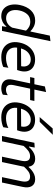

<svg xmlns="http://www.w3.org/2000/svg" viewBox="1036 -1854 829 2940"><g transform="rotate(90 1450.0 -383.5)"><path d="M228 11Q154.5 11 111 -28.8Q67.5 -68.5 53.8 -133.5Q40 -198.5 56 -273.5Q78.5 -381 140.2 -444.5Q202 -508 292.5 -508Q344.5 -508 386.8 -487.2Q429 -466.5 454 -437H462.5L474.5 -494Q487.5 -555.5 500.2 -615.2Q513 -675 525 -732L610 -742Q597 -681.5 584.2 -620.5Q571.5 -559.5 557.5 -494L499 -219Q486 -156.5 475.2 -106Q464.5 -55.5 452.5 0H380.5L391 -66.5H383.5Q350.5 -26 310 -7.5Q269.5 11 228 11ZM261 -63Q300.5 -63 338 -85.2Q375.5 -107.5 402.5 -155.5L448.5 -368Q423.5 -397 390 -415Q356.5 -433 311.5 -433Q238.5 -433 196.5 -385.5Q154.5 -338 140 -266.5Q128 -211.5 137 -165.2Q146 -119 176.8 -91Q207.5 -63 261 -63Z M853.5 11Q770 11 714 -24.2Q658 -59.5 636 -123Q614 -186.5 632 -271.5Q647 -343 683.5 -396Q720 -449 773 -478Q826 -507 890.5 -507Q961.5 -507 1006 -477.8Q1050.5 -448.5 1066.2 -398.5Q1082 -348.5 1067.5 -286Q1064.5 -272.5 1060 -258Q1055.5 -243.5 1051.5 -231.5H708.5Q699 -152 742.2 -106.8Q785.5 -61.5 868 -61.5Q904.5 -61.5 944.8 -70.8Q985 -80 1017 -98L1005.5 -20.5Q987 -9.5 944.8 0.8Q902.5 11 853.5 11ZM891 -440.5Q836.5 -440.5 790 -404Q743.5 -367.5 721 -291L993 -293.5L993.5 -295Q1007 -357.5 979.5 -399Q952 -440.5 891 -440.5Z M1333 11Q1256.5 11 1218.8 -34.2Q1181 -79.5 1199.5 -166.5Q1215 -240 1229 -305Q1243 -370 1255.5 -430.5H1160L1174 -496H1269.5Q1278.5 -539 1286.8 -577.2Q1295 -615.5 1303.5 -657L1389 -675Q1378.5 -625.5 1370 -585.2Q1361.5 -545 1351 -496H1525.5L1511.5 -430.5H1337L1283.5 -179Q1270.5 -117 1290.2 -89Q1310 -61 1355 -61Q1374 -61 1395.5 -67.8Q1417 -74.5 1437 -89L1429.5 -13.5Q1415 -4 1387.5 3.5Q1360 11 1333 11Z M1776 11Q1692.5 11 1636.5 -24.2Q1580.5 -59.5 1558.5 -123Q1536.5 -186.5 1554.5 -271.5Q1569.5 -343 1606 -396Q1642.5 -449 1695.5 -478Q1748.5 -507 1813 -507Q1884 -507 1928.5 -477.8Q1973 -448.5 1988.8 -398.5Q2004.5 -348.5 1990 -286Q1987 -272.5 1982.5 -258Q1978 -243.5 1974 -231.5H1631Q1621.5 -152 1664.8 -106.8Q1708 -61.5 1790.5 -61.5Q1827 -61.5 1867.2 -70.8Q1907.5 -80 1939.5 -98L1928 -20.5Q1909.5 -9.5 1867.2 0.8Q1825 11 1776 11ZM1813.5 -440.5Q1759 -440.5 1712.5 -404Q1666 -367.5 1643.5 -291L1915.5 -293.5L1916 -295Q1929.5 -357.5 1902 -399Q1874.5 -440.5 1813.5 -440.5ZM1772.5 -577Q1817 -628 1860 -677Q1903 -726 1946 -776L2043.5 -778Q1993 -727 1943.8 -677.2Q1894.5 -627.5 1846 -578Z M2061 0Q2072.5 -55.5 2083.5 -106.8Q2094.5 -158 2107.5 -219L2118 -269Q2128 -317 2140.2 -375.2Q2152.5 -433.5 2166 -496L2239 -501L2223 -413H2231.5Q2249 -434.5 2275.8 -456.5Q2302.5 -478.5 2336.8 -493.2Q2371 -508 2410 -508Q2516 -508 2531.5 -409H2539.5Q2559 -432.5 2587 -455.2Q2615 -478 2649.5 -493Q2684 -508 2723 -508Q2798 -508 2829.5 -456Q2861 -404 2841 -314.5Q2836.5 -293.5 2831.8 -270.5Q2827 -247.5 2821 -219Q2807.5 -157 2796.8 -106.2Q2786 -55.5 2774.5 0H2692Q2703.5 -55.5 2714 -106Q2724.5 -156.5 2737 -215.5L2754.5 -297Q2767.5 -360 2751.8 -395Q2736 -430 2684.5 -430Q2639.5 -430 2603 -402.5Q2566.5 -375 2532 -336.5Q2530.5 -326 2528 -314.5Q2519.5 -275 2507.5 -219Q2494.5 -158 2483.8 -106.5Q2473 -55 2461 0H2378.5Q2390 -55.5 2400.8 -106.2Q2411.5 -157 2423.5 -215.5L2441 -297Q2454.5 -360 2438.5 -395Q2422.5 -430 2371.5 -430Q2324.5 -430 2287 -401.2Q2249.5 -372.5 2214 -331L2189.5 -216Q2177 -157 2166 -106Q2155 -55 2143.5 0Z"/></g></svg>

Font: Commissioner
Style: Italic
Weight: 400
Italic angle: -12°
Designer: Kostas Bartsokas
Foundry: Kostas Bartsokas
Version: Version 1.000; ttfautohint (v1.8.3)